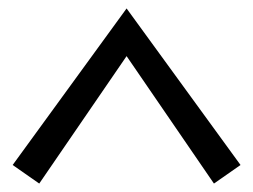

<svg xmlns="http://www.w3.org/2000/svg" viewBox="-20 -748 600 455"><path d="M280 -615 73 -313 10 -357 280 -728 550 -357 487 -313Z"/></svg>

Font: Andada SC
Style: Regular
Weight: 400
Designer: Carolina Giovagnoli
Foundry: Carolina Giovagnoli
Version: Version 1.003